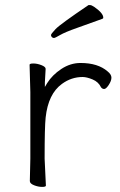

<svg xmlns="http://www.w3.org/2000/svg" viewBox="-20 -728 470 753"><path d="M159 -458 156 -405V-387L165 -402Q185 -434 220.5 -457.5Q256 -481 296 -481Q364 -481 402 -448Q417 -436 417 -423.5Q417 -411 406.5 -395Q396 -379 388.5 -379Q381 -379 376 -386Q366 -407 343 -416.5Q320 -426 304 -426Q260 -426 223 -399Q169 -360 159 -267Q155 -230 155 -106L160 0Q160 5 145 5Q130 5 113.5 -1.5Q97 -8 97 -18L99 -106V-367L96 -474Q96 -479 111 -479Q126 -479 142.5 -472.5Q159 -466 159 -458ZM376 -386V-387ZM381 -654Q332 -636 283.5 -619Q235 -602 215.5 -590.5Q196 -579 191.5 -579Q187 -579 183.5 -582.5Q180 -586 180 -590.5Q180 -595 198 -614Q216 -633 327 -708H334Q339 -708 351 -700Q385 -676 385 -659Q385 -655 381 -654Z"/></svg>

Font: LXGW WenKai Lite Light
Style: Regular
Weight: 300
Designer: LXGW / Fontworks Inc.
Foundry: LXGW / Fontworks Inc.
Version: Version 1.511; March 25, 2025